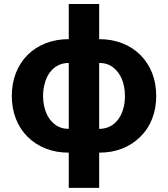

<svg xmlns="http://www.w3.org/2000/svg" viewBox="-20 -747 833 953"><path d="M472.2 185.5H321.3V-727.1H472.2ZM349.6 10.7H321.3Q258.8 10.7 206.5 -9.8Q154.8 -30.3 117.2 -67.9Q79.6 -105 59.1 -156.7Q38.6 -209 38.6 -270.5Q38.6 -333 59.1 -385.3Q79.6 -437 117.2 -474.6Q155.3 -512.2 206.5 -532.2Q258.8 -552.7 321.3 -552.7H349.6ZM321.3 -107.4H337.9V-434.6H321.3Q291.5 -434.6 267.1 -421.9Q244.6 -410.6 227.1 -387.2Q210.9 -365.2 202.6 -335Q193.8 -304.7 193.8 -270.5Q193.8 -225.6 209 -188Q223.1 -151.9 252.4 -129.4Q281.2 -107.4 321.3 -107.4ZM472.2 10.7H444.3V-552.7H472.2Q535.2 -552.7 586.9 -532.2Q638.2 -512.2 676.3 -474.6Q714.8 -436 734.9 -385.3Q755.4 -333.5 755.4 -270.5Q755.4 -209 734.9 -156.7Q714.8 -105.5 676.3 -67.9Q638.7 -30.3 586.9 -9.8Q535.2 10.7 472.2 10.7ZM455.6 -107.4H472.2Q502.4 -107.4 526.9 -120.1Q549.8 -131.8 566.9 -154.8Q583 -176.3 591.8 -207Q600.1 -234.9 600.1 -270.5Q600.1 -316.4 585.4 -353.5Q569.8 -390.6 541.5 -412.6Q512.7 -434.6 472.2 -434.6H455.6Z"/></svg>

Font: My Font
Style: Bold
Weight: 500
Designer: Rasmus Andersson
Foundry: rsms
Version: Version 0.001